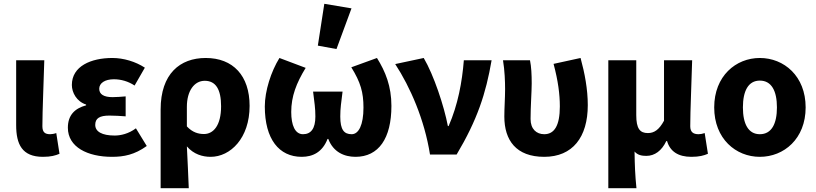

<svg xmlns="http://www.w3.org/2000/svg" viewBox="-20 -813 4294 1010"><path d="M206 12C248 12 272 5 293 -4L276 -113C265 -109 252 -107 244 -107C217 -107 203 -117 203 -149C203 -232 210 -380 213 -496H65V-155C65 -54 96 12 206 12Z M569 12C632 12 688 1 752 -45L695 -138C656 -109 615 -100 583 -100C516 -100 481 -121 481 -156C481 -191 504 -205 556 -205C583 -205 613 -203 641 -201V-306C618 -304 593 -302 572 -302C526 -302 502 -317 502 -346C502 -376 532 -396 579 -396C617 -396 655 -385 688 -363L742 -457C693 -489 630 -508 571 -508C459 -508 358 -465 358 -366C358 -326 383 -279 433 -263V-259C374 -243 337 -208 337 -141C337 -39 441 12 569 12Z M825 177H973C970 104 967 33 963 -43C999 -1 1046 12 1088 12C1192 12 1293 -86 1293 -256C1293 -415 1206 -508 1062 -508C927 -508 825 -425 825 -237ZM1053 -108C1024 -108 993 -116 963 -148V-251C963 -335 1002 -388 1057 -388C1115 -388 1143 -343 1143 -254C1143 -152 1102 -108 1053 -108Z M1567 12C1626 12 1676 -13 1703 -82H1707C1733 -13 1791 12 1850 12C1972 12 2039 -85 2039 -256C2039 -359 2008 -436 1963 -508L1828 -459C1877 -380 1892 -327 1892 -247C1892 -156 1867 -107 1830 -107C1790 -107 1770 -130 1770 -200C1770 -245 1775 -273 1782 -331H1627C1634 -273 1639 -245 1639 -200C1639 -137 1616 -107 1574 -107C1532 -107 1512 -154 1512 -224C1512 -306 1539 -376 1588 -456L1450 -508C1406 -437 1373 -335 1373 -253C1373 -81 1448 12 1567 12ZM1652 -573 1750 -555 1829 -769 1686 -793Z M2242 0H2382C2491 -183 2536 -321 2566 -496H2420C2411 -382 2389 -262 2340 -150H2336C2316 -255 2262 -418 2209 -508L2059 -476C2138 -355 2213 -184 2242 0Z M2843 12C2992 12 3072 -91 3072 -260C3072 -343 3056 -428 3034 -508L2892 -477C2916 -387 2925 -317 2925 -253C2925 -152 2896 -107 2843 -107C2802 -107 2771 -134 2771 -187C2771 -253 2777 -332 2777 -374C2777 -420 2775 -462 2768 -496H2626C2635 -442 2637 -383 2637 -344C2637 -296 2633 -247 2633 -200C2633 -75 2695 12 2843 12Z M3180 177H3328C3321 108 3319 58 3318 -16C3334 3 3356 7 3380 7C3424 7 3461 -20 3485 -71H3489C3505 -16 3548 12 3617 12C3659 12 3683 5 3704 -4L3687 -113C3676 -109 3664 -107 3655 -107C3628 -107 3611 -117 3611 -149C3611 -232 3618 -380 3621 -496H3473V-178C3447 -130 3421 -113 3388 -113C3346 -113 3327 -137 3327 -207V-496H3180Z M3977 12C4104 12 4218 -83 4218 -248C4218 -413 4104 -508 3977 -508C3851 -508 3737 -413 3737 -248C3737 -83 3851 12 3977 12ZM3977 -107C3916 -107 3888 -162 3888 -248C3888 -334 3916 -389 3977 -389C4039 -389 4067 -334 4067 -248C4067 -162 4039 -107 3977 -107Z"/></svg>

Font: Giro Sans Regular
Style: Bold
Weight: 700
Designer: Paul D. Hunt
Foundry: Adobe Systems Incorporated
Version: Version 1.000;PS 1.0;hotconv 1.0.88;makeotf.lib2.5.647800